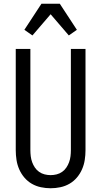

<svg xmlns="http://www.w3.org/2000/svg" viewBox="-20 -996 540 1024"><path d="M250 8Q224 8 198 2.5Q172 -3 149.5 -16Q127 -29 110 -49Q93 -69 82.5 -93Q72 -117 68 -143Q64 -169 64 -195V-735H142V-195Q142 -179 144 -162.5Q146 -146 151.5 -131Q157 -116 166 -102.5Q175 -89 188.5 -79.5Q202 -70 218 -66Q234 -62 250 -62Q266 -62 282 -66Q298 -70 311.5 -79.5Q325 -89 334 -102.5Q343 -116 348.5 -131Q354 -146 356 -162.5Q358 -179 358 -195V-735H436V-195Q436 -169 432 -143Q428 -117 417.5 -93Q407 -69 390 -49Q373 -29 350.5 -16Q328 -3 302 2.5Q276 8 250 8ZM153 -807 110 -837 201 -976H299L390 -837L347 -807L250 -920Z"/></svg>

Font: Iosevka Term SS14
Style: Regular
Weight: 400
Monospace: yes
Designer: Belleve Invis
Foundry: Belleve Invis
Version: Version 24.1.1; ttfautohint (v1.8.4)